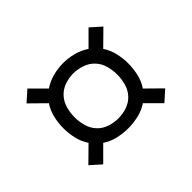

<svg xmlns="http://www.w3.org/2000/svg" viewBox="-97 -737 795 795"><g transform="rotate(-45 300.0 -340.0)"><path d="M479 -118 416 -181Q391 -164 360.5 -157Q330 -150 300 -150Q270 -150 239.5 -157Q209 -164 184 -181L121 -118L75 -159L141 -224Q124 -249 117 -279.5Q110 -310 110 -340Q110 -370 117 -400.5Q124 -431 141 -456L75 -521L121 -562L184 -499Q209 -516 239 -524Q269 -532 300 -532Q331 -532 361 -524Q391 -516 416 -499L479 -562L525 -521L459 -456Q476 -431 483 -400.5Q490 -370 490 -340Q490 -310 483 -279.5Q476 -249 459 -224L525 -159ZM300 -208Q326 -208 351 -216.5Q376 -225 393.5 -244Q411 -263 418 -288.5Q425 -314 425 -340Q425 -366 418 -391.5Q411 -417 393 -436Q375 -455 349.5 -463.5Q324 -472 298 -472Q273 -472 248 -463Q223 -454 206 -435Q189 -416 182 -391Q175 -366 175 -340Q175 -314 182 -288.5Q189 -263 206.5 -244Q224 -225 249 -216.5Q274 -208 300 -208Z"/></g></svg>

Font: Iosevka Curly Slab LtEx
Style: Regular
Weight: 300
Width: 7
Monospace: yes
Designer: Belleve Invis
Foundry: Belleve Invis
Version: Version 11.1.0; ttfautohint (v1.8.3)